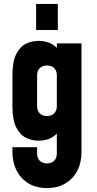

<svg xmlns="http://www.w3.org/2000/svg" viewBox="-20 -770 492 973"><path d="M217.8 183Q138 183 90.5 132Q43 80.9 43 -2V-24H168V8Q168 30.3 181 44.1Q194 58 218 58Q242 58 255 44.1Q268 30.3 268 8V-154L290 -125Q274.5 -93 245.8 -75Q217 -57 175 -57Q142.5 -57 112.2 -71.5Q82 -86 62.5 -123.8Q43 -161.5 43 -232V-388Q43 -458.5 62.5 -496.5Q82 -534.5 112.2 -548.8Q142.5 -563 175 -563Q217 -563 245.8 -545.2Q274.5 -527.5 290 -495L268 -466V-550H393V0Q393 54.8 371.2 96.1Q349.5 137.5 310.2 160.2Q271 183 217.8 183ZM218 -182Q241.8 -182 254.9 -195.8Q268 -209.5 268 -232V-388Q268 -410.7 255 -424.3Q242 -438 218 -438Q194 -438 181 -424.3Q168 -410.7 168 -388V-232Q168 -209.7 181 -195.9Q194 -182 218 -182ZM163 -618V-750H273V-618Z"/></svg>

Font: Mohave Light
Style: Regular
Weight: 300
Designer: Gumpita Rahayu
Foundry: Tokotype
Version: Version 2.003